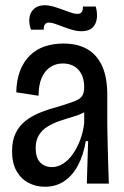

<svg xmlns="http://www.w3.org/2000/svg" viewBox="-20 -700 474 732"><path d="M151 12Q117 12 88.5 -3Q60 -18 43 -48Q26 -78 26 -124Q26 -164 39.5 -192Q53 -220 77 -239Q101 -258 133.5 -271Q166 -284 204 -294Q243 -306 264 -314Q285 -322 293 -334Q301 -346 301 -367Q301 -410 279 -434Q257 -458 219 -458Q194 -458 173 -445Q152 -432 139.5 -404.5Q127 -377 127 -335L42 -348Q43 -395 56.5 -430Q70 -465 94 -488.5Q118 -512 150.5 -523Q183 -534 222 -534Q276 -534 313 -512.5Q350 -491 369.5 -448Q389 -405 389 -339V-223Q390 -187 390.5 -149.5Q391 -112 392.5 -74Q394 -36 395 0H311Q312 -41 313.5 -81Q315 -121 316 -162H307Q298 -108 277 -69Q256 -30 224.5 -9Q193 12 151 12ZM178 -63Q200 -63 220.5 -76Q241 -89 257.5 -112.5Q274 -136 285.5 -166Q297 -196 301 -231V-286L329 -296Q319 -281 299.5 -271Q280 -261 255.5 -254Q231 -247 206.5 -238.5Q182 -230 161.5 -217.5Q141 -205 128.5 -185Q116 -165 116 -135Q116 -99 133 -81Q150 -63 178 -63ZM291 -581Q274 -581 256.5 -586Q239 -591 222 -597.5Q205 -604 190.5 -609Q176 -614 167 -614Q156 -614 151 -606.5Q146 -599 147 -587H98Q89 -613 92.5 -634Q96 -655 111 -667.5Q126 -680 150 -680Q166 -680 183.5 -675Q201 -670 218 -663.5Q235 -657 250 -652Q265 -647 275 -647Q287 -647 292 -655Q297 -663 296 -675H345Q352 -650 349 -628.5Q346 -607 332 -594Q318 -581 291 -581Z"/></svg>

Font: Bricolage Grotesque 72pt SemiCondensed
Style: Regular
Weight: 400
Width: 4
Designer: Mathieu Triay
Foundry: Atelier Triay
Version: Version 1.001;gftools[0.9.33.dev8+g029e19f]